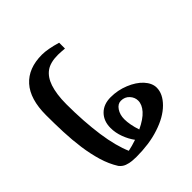

<svg xmlns="http://www.w3.org/2000/svg" viewBox="-89 -914 1025 1025"><g transform="rotate(45 424.0 -401.0)"><path d="M307 -140Q186 -140 124.5 -195Q63 -250 63 -353Q63 -374 68 -401.5Q73 -429 83 -463H127Q126 -450 125 -437Q124 -424 124 -413Q124 -355 147 -323Q170 -291 217 -275Q241 -267 272.5 -262.5Q304 -258 343 -258Q408 -258 468.5 -262Q529 -266 582 -273.5Q635 -281 678.5 -292.5Q722 -304 754 -318Q751 -333 746.5 -349Q742 -365 736 -383Q708 -362 671.5 -348.5Q635 -335 599 -335Q547 -335 515 -366.5Q483 -398 483 -452Q483 -505 503 -554Q523 -603 554 -632Q587 -662 621 -662Q668 -662 712 -618Q756 -574 781 -497Q794 -458 800 -414.5Q806 -371 806 -323Q806 -311 804.5 -292.5Q803 -274 796 -254.5Q789 -235 771 -221Q728 -194 674.5 -178Q621 -162 560 -153.5Q499 -145 435 -142.5Q371 -140 307 -140ZM618 -420Q638 -420 662 -424.5Q686 -429 713 -438Q688 -491 659 -517Q630 -543 600 -543Q575 -543 555 -524.5Q535 -506 535 -477Q535 -453 559.5 -436.5Q584 -420 618 -420Z"/></g></svg>

Font: Noto Naskh Arabic UI
Style: Regular
Weight: 400
Designer: Monotype Design Team, David Williams, Mohamad Dakak and Nizar Qandah
Foundry: Monotype Imaging Inc.
Version: Version 2.014